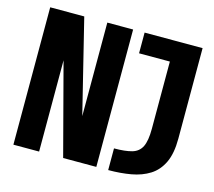

<svg xmlns="http://www.w3.org/2000/svg" viewBox="-101 -823 1051 945"><g transform="rotate(15 425.0 -350.0)"><path d="M42.5 0V-700H216L333.5 -223.5V-700H465V0H296L173.5 -465V0ZM525.5 0V-110.5Q582 -110.5 616.2 -120.2Q650.5 -130 665.5 -160.2Q680.5 -190.5 680.5 -251.5V-594.5H523.5V-700H819V-238.5Q819 -163.5 796.8 -116.5Q774.5 -69.5 734.5 -44.2Q694.5 -19 641.2 -9.5Q588 0 525.5 0Z"/></g></svg>

Font: Trispace SemiBold
Style: Regular
Weight: 600
Designer: Tyler Finck
Foundry: Etcetera Type Company
Version: Version 1.210; ttfautohint (v1.8.3)